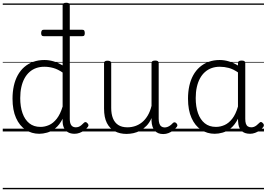

<svg xmlns="http://www.w3.org/2000/svg" viewBox="-20 -955 1938 1395"><path d="M265 17Q210 17 166 -12Q122 -41 96.5 -98Q71 -155 71 -238Q71 -288 80.5 -331Q90 -374 109 -408.5Q128 -443 156 -467.5Q184 -492 221 -505.5Q258 -519 303 -519Q336 -519 368.5 -509.5Q401 -500 435 -480V-916Q435 -926 441.5 -930.5Q448 -935 461 -935Q475 -935 481 -930.5Q487 -926 487 -916V-91Q487 -60 498 -45Q509 -30 531 -30Q541 -30 551 -33.5Q561 -37 570.5 -45Q580 -53 590 -63Q596 -69 602.5 -68Q609 -67 615 -60Q621 -54 622.5 -47.5Q624 -41 619 -34Q608 -19 592 -7.5Q576 4 558 10.5Q540 17 522 17Q493 17 473.5 5.5Q454 -6 444.5 -26.5Q435 -47 435 -75Q435 -79 435 -83.5Q435 -88 435 -92Q412 -47 382.5 -23.5Q353 0 322.5 8.5Q292 17 265 17ZM127 -242Q127 -180 143.5 -133Q160 -86 192.5 -59.5Q225 -33 274 -33Q306 -33 336.5 -46.5Q367 -60 392.5 -92.5Q418 -125 435 -181V-428Q400 -452 367.5 -461Q335 -470 302 -470Q270 -470 243 -460.5Q216 -451 194.5 -432Q173 -413 158 -385.5Q143 -358 135 -322Q127 -286 127 -242ZM0 410H629V420H0ZM0 -20H629V0H0ZM0 -505H629V-500H0ZM0 -930H629V-920H0Z M298 -692Q287 -692 283 -698Q279 -704 279 -714Q279 -725 283 -732Q287 -739 298 -739H577Q589 -739 592.5 -732Q596 -725 596 -714Q596 -704 592.5 -698Q589 -692 577 -692Z M899 18Q851 18 814 -1.5Q777 -21 756.5 -61.5Q736 -102 736 -166V-496Q736 -505 742 -509.5Q748 -514 761 -514Q775 -514 781.5 -509.5Q788 -505 788 -496V-171Q788 -127 800.5 -95.5Q813 -64 839 -47Q865 -30 906 -30Q935 -30 962 -39Q989 -48 1012 -66.5Q1035 -85 1053 -115Q1071 -145 1081 -186V-496Q1081 -506 1087.5 -510.5Q1094 -515 1108 -515Q1121 -515 1127 -510.5Q1133 -506 1133 -496V-93Q1133 -73 1137.5 -58.5Q1142 -44 1152 -36.5Q1162 -29 1176 -29Q1186 -29 1196 -32.5Q1206 -36 1216 -43Q1226 -50 1236 -61Q1242 -67 1249 -66.5Q1256 -66 1262 -59Q1267 -54 1268.5 -47Q1270 -40 1265 -34Q1254 -19 1238 -7Q1222 5 1204 12Q1186 19 1166 19Q1146 19 1131 13Q1116 7 1105 -5Q1094 -17 1088 -35Q1082 -53 1081 -76V-97Q1066 -63 1044.5 -41Q1023 -19 999 -6Q975 7 949.5 12.5Q924 18 899 18ZM629 410H1275V420H629ZM629 -20H1275V0H629ZM629 -505H1275V-500H629ZM629 -930H1275V-920H629Z M1540 17Q1485 17 1441 -12Q1397 -41 1371.5 -98Q1346 -155 1346 -238Q1346 -288 1355.5 -331Q1365 -374 1384 -408.5Q1403 -443 1431 -467.5Q1459 -492 1495.5 -505.5Q1532 -519 1576 -519Q1610 -519 1643 -509Q1676 -499 1709 -479V-495Q1709 -506 1715.5 -510.5Q1722 -515 1736 -515Q1750 -515 1756 -510.5Q1762 -506 1762 -496V-91Q1762 -70 1766.5 -56.5Q1771 -43 1781 -36.5Q1791 -30 1806 -30Q1816 -30 1825.5 -33.5Q1835 -37 1844.5 -44.5Q1854 -52 1865 -63Q1870 -69 1876.5 -68.5Q1883 -68 1889 -61Q1896 -55 1897 -48Q1898 -41 1894 -34Q1883 -19 1867 -7.5Q1851 4 1833 10.5Q1815 17 1797 17Q1776 17 1760.5 11.5Q1745 6 1733.5 -5.5Q1722 -17 1716.5 -33.5Q1711 -50 1710 -72Q1710 -76 1709.5 -81.5Q1709 -87 1709 -92Q1686 -47 1657 -23.5Q1628 0 1597.5 8.5Q1567 17 1540 17ZM1402 -242Q1402 -180 1418.5 -133Q1435 -86 1467.5 -59.5Q1500 -33 1549 -33Q1581 -33 1611.5 -46.5Q1642 -60 1667.5 -92.5Q1693 -125 1709 -181V-429Q1674 -453 1642 -461.5Q1610 -470 1577 -470Q1545 -470 1518 -460.5Q1491 -451 1469.5 -432Q1448 -413 1433 -385.5Q1418 -358 1410 -322Q1402 -286 1402 -242ZM1275 410H1898V420H1275ZM1275 -20H1898V0H1275ZM1275 -505H1898V-500H1275ZM1275 -930H1898V-920H1275Z"/></svg>

Font: Playwrite DE Grund Guides
Style: Regular
Weight: 400
Designer: Veronika Burian, José Scaglione
Foundry: TypeTogether
Version: Version 1.003